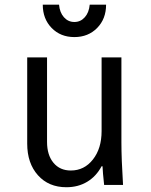

<svg xmlns="http://www.w3.org/2000/svg" viewBox="-20 -783 640 813"><path d="M494.1 -180.2Q494.1 -110.4 501 0H420.9Q415 -54.2 414.1 -79.1H410.2Q387.7 -36.6 349.4 -13.4Q311 9.8 261.2 9.8Q186 9.8 140.6 -41Q95.2 -91.8 95.2 -174.8V-540H179.2V-182.1Q179.2 -126.5 206.3 -93.8Q233.4 -61 279.8 -61Q336.9 -61 373.5 -107.7Q410.2 -154.3 410.2 -228V-540H494.1ZM230 -763.2Q232.9 -730 250.7 -710Q268.6 -689.9 294.9 -689.9Q321.3 -689.9 339.1 -710Q356.9 -730 359.9 -763.2H429.2Q429.2 -703.1 391.4 -664.6Q353.5 -626 294.9 -626Q236.3 -626 198.7 -664.6Q161.1 -703.1 161.1 -763.2Z"/></svg>

Font: CommitMono
Style: Regular
Weight: 400
Monospace: yes
Designer: Eigil Nikolajsen
Foundry: Eigil Nikolajsen
Version: Version 1.143